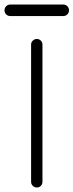

<svg xmlns="http://www.w3.org/2000/svg" viewBox="-76 -832 326 852"><path d="M62 -634.1Q62 -644.2 69.4 -651.6Q76.8 -659 87.5 -659Q98.2 -659 105.3 -651.6Q112.4 -644.2 112.4 -634.1V-25.5Q112.4 -14.8 105.3 -7.4Q98.2 0 87.5 0Q76.8 0 69.4 -7.4Q62 -14.8 62 -25.5ZM204.8 -811.8Q215.5 -811.8 222.9 -804.4Q230.2 -797 230.2 -786.2Q230.2 -775.5 222.9 -768.1Q215.5 -760.8 204.8 -760.8H-30.5Q-41.2 -760.8 -48.6 -768.1Q-56 -775.5 -56 -786.2Q-56 -797 -48.6 -804.4Q-41.2 -811.8 -30.5 -811.8Z"/></svg>

Font: Libertine-Super Thin
Style: Regular
Weight: 100
Designer: Bastien Sozeau
Foundry: NBR — Bastien Sozeau
Version: Version 2.003;gftools[0.9.33]